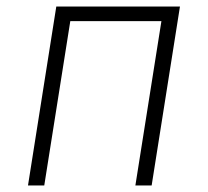

<svg xmlns="http://www.w3.org/2000/svg" viewBox="-20 -570 640 590"><path d="M66 0 153 -550H533L446 0H396L476 -505H196L116 0Z"/></svg>

Font: NKDuy Mono Thin
Style: Italic
Weight: 100
Italic angle: -9°
Monospace: yes
Designer: NKDuy
Foundry: NKDuy
Version: Version 2.251; ttfautohint (v1.8.4.7-5d5b)